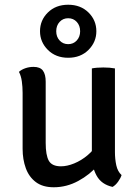

<svg xmlns="http://www.w3.org/2000/svg" viewBox="-20 -782 587 811"><path d="M465.5 -139.5Q465.5 -110 471.2 -83.8Q477 -57.5 493.5 -42.5Q489.5 -29.5 479 -14.8Q468.5 0 455.5 7.5Q408.5 -3 388.2 -39.8Q368 -76.5 368 -123V-493Q388 -497 416.5 -497Q444.5 -497 465.5 -493ZM75.5 -389.5Q75.5 -415.5 72.2 -438.5Q69 -461.5 60 -478.5Q70.5 -488 87 -493.8Q103.5 -499.5 121.5 -499.5Q149.5 -499.5 161.2 -483.8Q173 -468 173 -437V-178.5Q173 -126.5 186.2 -103Q199.5 -79.5 237.5 -79.5Q263.5 -79.5 293.5 -91.8Q323.5 -104 350.2 -126.5Q377 -149 393 -178.5V-83.5Q360 -44.5 310.8 -17.8Q261.5 9 207 9Q160.5 9 131.5 -12.8Q102.5 -34.5 89 -71.5Q75.5 -108.5 75.5 -153.5ZM149 -650Q149 -604.5 182.2 -571.2Q215.5 -538 268 -538Q320.5 -538 353.8 -571.2Q387 -604.5 387 -650Q387 -696.5 353.8 -729.2Q320.5 -762 268 -762Q215.5 -762 182.2 -729.2Q149 -696.5 149 -650ZM217.5 -650Q217.5 -674 231.8 -689.5Q246 -705 268 -705Q290 -705 304.2 -689.5Q318.5 -674 318.5 -650Q318.5 -626.5 304.2 -611Q290 -595.5 268 -595.5Q246 -595.5 231.8 -611Q217.5 -626.5 217.5 -650Z"/></svg>

Font: Signika Negative
Style: Regular
Weight: 400
Designer: Anna Giedry
Foundry: Anna Giedry
Version: Version 2.001